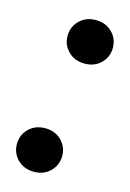

<svg xmlns="http://www.w3.org/2000/svg" viewBox="-88 -561 416 614"><g transform="rotate(15 120.5 -254.0)"><path d="M86 6Q53 6 32 -15Q11 -36 11 -66Q11 -96 32 -117Q53 -138 86 -138Q119 -138 140 -117Q161 -96 161 -66Q161 -36 140 -15Q119 6 86 6ZM153 -370Q120 -370 99 -391Q78 -412 78 -442Q78 -472 99 -493Q120 -514 153 -514Q186 -514 207 -493Q228 -472 228 -442Q228 -412 207 -391Q186 -370 153 -370Z"/></g></svg>

Font: DM Sans 16pt SemiBold
Style: Italic
Weight: 600
Italic angle: -10°
Version: Version 4.004;gftools[0.9.30]